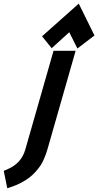

<svg xmlns="http://www.w3.org/2000/svg" viewBox="-60 -759 534 1045"><path d="M368.7 -739.3 454.1 -565.9 361.3 -495.1 316.9 -583.5 221.2 -496.6 168.9 -561.5ZM231.4 -482.4H351.6L200.2 46.9Q195.3 63.5 191.2 75.9Q187 88.4 178.7 107.4Q170.4 126.5 160.6 141.4Q150.9 156.2 135 174.3Q119.1 192.4 100.6 206.8Q82 221.2 55.4 235.4Q28.8 249.5 -2.4 259.8L-20.5 265.6L-39.6 170.9L-19 162.1Q56.6 129.9 77.6 55.2Z"/></svg>

Font: Cantarell
Style: Bold Italic
Weight: 700
Italic angle: -16°
Designer: Dave Crossland
Version: Version 1.004